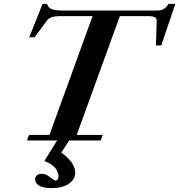

<svg xmlns="http://www.w3.org/2000/svg" viewBox="-20 -717 915 980"><path d="M117.7 0 128.4 -28.3H232.4L452.6 -634.8H289.1Q260.3 -634.8 244.4 -629.6Q228.5 -624.5 218.3 -610.4L156.7 -526.9H129.4L197.3 -697.3H219.7Q227.1 -675.8 246.1 -669.4Q265.1 -663.1 306.2 -663.1H781.2Q822.3 -663.1 839.4 -697.3H875L803.2 -485.4H775.9L779.8 -610.4Q780.3 -624 769.5 -629.4Q758.8 -634.8 732.4 -634.8H591.8L371.6 -28.3H504.4L494.1 0H333.5L293 62Q363.8 112.8 363.8 164.6Q363.8 199.2 330.8 221.2Q297.9 243.2 242.2 243.2Q202.6 243.2 180.9 231.2Q159.2 219.2 159.2 197.3Q159.2 185.1 168.9 177.5Q178.7 169.9 194.8 169.9Q213.9 169.9 235.4 187.5Q257.8 205.1 263.7 205.1Q268.6 205.1 273.7 199Q278.8 192.9 278.8 183.1Q278.8 177.7 276.9 170.7Q274.9 163.6 269 151.1Q263.2 138.7 246.8 126.2Q230.5 113.8 206.5 105L271.5 0Z"/></svg>

Font: Elstob
Style: Bold Italic
Weight: 700
Italic angle: -20°
Designer: Peter S. Baker
Version: Version 1.015